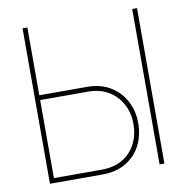

<svg xmlns="http://www.w3.org/2000/svg" viewBox="-81 -806 862 885"><g transform="rotate(-10 350.0 -364.0)"><path d="M104.5 -410.2H328.1Q390.6 -410.2 436.3 -382.6Q481.9 -355 506.6 -308.6Q531.2 -262.2 531.2 -205.6Q531.2 -145.5 506.6 -99.1Q481.9 -52.7 436.3 -26.4Q390.6 0 328.1 0H82V-727.5H104.5ZM104.5 -387.7V-22.5H328.1Q412.6 -22.5 460.7 -74Q508.8 -125.5 508.8 -205.6Q508.8 -255.9 487.1 -297.1Q465.3 -338.4 425 -363Q384.8 -387.7 328.1 -387.7ZM617.7 -727.5V0H595.2V-727.5Z"/></g></svg>

Font: Inter Display Thin
Style: Regular
Weight: 100
Designer: Rasmus Andersson
Foundry: rsms
Version: Version 4.000;git-a52131595